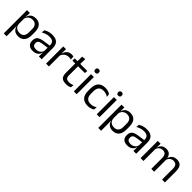

<svg xmlns="http://www.w3.org/2000/svg" viewBox="337 -2176 3854 3854"><g transform="rotate(45 2264.0 -249.0)"><path d="M306.5 10.7Q261.6 10.7 228.5 -4.5Q195.4 -19.7 175.1 -47.5Q154.7 -75.3 147.6 -112.3H120.8L144.7 -188.5Q146.5 -144.6 164.3 -115.3Q182.1 -86 212.5 -71.4Q242.9 -56.8 281.6 -56.8Q343.2 -56.8 375.9 -93Q408.7 -129.1 408.7 -198.7V-292Q408.7 -361 376.2 -397Q343.7 -433 281.3 -433Q244.7 -433 216 -418.6Q187.4 -404.2 168.8 -379.2Q150.2 -354.2 143.1 -321.8L123.1 -378.4H146.7Q154.4 -411.9 173.8 -439.2Q193.2 -466.5 226.8 -482.7Q260.4 -498.9 310 -498.9Q397.9 -498.9 444 -444.3Q490 -389.7 490 -285.4V-204.6Q490 -99.5 443.7 -44.4Q397.3 10.7 306.5 10.7ZM66.1 172V-488.2H147L143.4 -370.5L144.7 -345.7V-140L144.1 -123.4L146.6 13.3V172Z M890.9 0 894.5 -118.6 891.4 -131.1V-286.5L891.8 -314.9Q891.8 -374.3 861.7 -403Q831.5 -431.7 765.9 -431.7Q713.7 -431.7 669.9 -416.5Q626.1 -401.3 591.9 -381.5L599.5 -450.4Q618.6 -462 644.9 -473.3Q671.2 -484.7 704.8 -492Q738.4 -499.3 778.8 -499.3Q831.3 -499.3 868.1 -486.6Q904.9 -473.9 927.7 -449.9Q950.5 -425.8 961 -392Q971.5 -358.1 971.5 -316.2V0ZM722.9 10.7Q650.4 10.7 611.8 -24.6Q573.1 -60 573.1 -125.7V-140Q573.1 -207.4 614.8 -240.7Q656.5 -274.1 747.7 -286.9L902 -309.2L906.4 -249.8L757.5 -228.6Q701.7 -220.7 677.7 -201.4Q653.6 -182 653.6 -144.5V-136.6Q653.6 -97.9 677.4 -77.4Q701.2 -56.8 748.6 -56.8Q790.4 -56.8 820.4 -71.4Q850.4 -86 868.9 -110.5Q887.5 -135.1 894 -165.2L906.7 -109.8H891.2Q884.1 -77.8 864.8 -50.3Q845.6 -22.8 811 -6.1Q776.4 10.7 722.9 10.7Z M1172.7 -298.3 1154.2 -360.9 1174.2 -361.9Q1189.9 -424 1228.9 -459.8Q1267.9 -495.6 1332.4 -495.6Q1348.7 -495.6 1361.4 -493.1Q1374.1 -490.6 1383.9 -487.2L1388.9 -408.3Q1376.7 -412.7 1361.3 -415.2Q1345.9 -417.7 1327.7 -417.7Q1272.5 -417.7 1231.7 -387.1Q1191 -356.6 1172.7 -298.3ZM1095.6 0V-488.2H1174.5L1170.5 -344L1176.5 -338V0Z M1663.9 9.8Q1607.5 9.8 1573.1 -7.2Q1538.7 -24.2 1523 -58.6Q1507.3 -93 1507.3 -144.6V-452.3H1587.4V-153.9Q1587.4 -105.9 1609.4 -83.3Q1631.4 -60.7 1683.6 -60.7Q1713 -60.7 1740.3 -67.1Q1767.6 -73.5 1791.3 -85.5L1784.1 -16.1Q1760.3 -3.9 1728.9 3Q1697.4 9.8 1663.9 9.8ZM1427.6 -416.2V-480.8H1786.4L1779.2 -416.2ZM1508.1 -473.1 1507.7 -610.1 1588.8 -620.7 1585.4 -473.1Z M1883.7 0V-488.2H1964.6V0ZM1924.2 -568.2Q1899.2 -568.2 1886.8 -581.2Q1874.4 -594.3 1874.4 -617.7V-620.2Q1874.4 -643.5 1886.8 -656.6Q1899.2 -669.6 1924.2 -669.6Q1949.2 -669.6 1961.5 -656.6Q1973.9 -643.5 1973.9 -620.2V-617.7Q1973.9 -593.9 1961.5 -581Q1949.2 -568.2 1924.2 -568.2Z M2286.3 11.1Q2181.4 11.1 2130.2 -45.7Q2078.9 -102.4 2078.9 -206.6V-282.3Q2078.9 -386.8 2130.4 -443.2Q2181.8 -499.7 2286.3 -499.7Q2317.4 -499.7 2342.9 -493.8Q2368.5 -487.8 2388.7 -478.7Q2408.9 -469.5 2422.9 -459.7L2430.1 -389.1Q2406.3 -407.1 2374.2 -419.6Q2342.1 -432.1 2298.4 -432.1Q2228.6 -432.1 2194.4 -393.2Q2160.2 -354.4 2160.2 -280.7V-208.7Q2160.2 -136.1 2194.4 -97Q2228.6 -57.8 2298.7 -57.8Q2343.3 -57.8 2376.2 -70.5Q2409.1 -83.1 2434.5 -100.9L2427.2 -29.5Q2404.9 -14.4 2369.5 -1.7Q2334.1 11.1 2286.3 11.1Z M2534.2 0V-488.2H2615.1V0ZM2574.7 -568.2Q2549.7 -568.2 2537.3 -581.2Q2524.9 -594.3 2524.9 -617.7V-620.2Q2524.9 -643.5 2537.3 -656.6Q2549.7 -669.6 2574.7 -669.6Q2599.7 -669.6 2612 -656.6Q2624.4 -643.5 2624.4 -620.2V-617.7Q2624.4 -593.9 2612 -581Q2599.7 -568.2 2574.7 -568.2Z M2989.5 10.7Q2944.6 10.7 2911.5 -4.5Q2878.4 -19.7 2858.1 -47.5Q2837.7 -75.3 2830.6 -112.3H2803.8L2827.7 -188.5Q2829.5 -144.6 2847.3 -115.3Q2865.1 -86 2895.5 -71.4Q2925.9 -56.8 2964.6 -56.8Q3026.2 -56.8 3058.9 -93Q3091.7 -129.1 3091.7 -198.7V-292Q3091.7 -361 3059.2 -397Q3026.7 -433 2964.3 -433Q2927.7 -433 2899 -418.6Q2870.4 -404.2 2851.8 -379.2Q2833.2 -354.2 2826.1 -321.8L2806.1 -378.4H2829.7Q2837.4 -411.9 2856.8 -439.2Q2876.2 -466.5 2909.8 -482.7Q2943.4 -498.9 2993 -498.9Q3080.9 -498.9 3127 -444.3Q3173 -389.7 3173 -285.4V-204.6Q3173 -99.5 3126.7 -44.4Q3080.3 10.7 2989.5 10.7ZM2749.1 172V-488.2H2830L2826.4 -370.5L2827.7 -345.7V-140L2827.1 -123.4L2829.6 13.3V172Z M3573.9 0 3577.5 -118.6 3574.4 -131.1V-286.5L3574.8 -314.9Q3574.8 -374.3 3544.7 -403Q3514.5 -431.7 3448.9 -431.7Q3396.7 -431.7 3352.9 -416.5Q3309.1 -401.3 3274.9 -381.5L3282.5 -450.4Q3301.6 -462 3327.9 -473.3Q3354.2 -484.7 3387.8 -492Q3421.4 -499.3 3461.8 -499.3Q3514.3 -499.3 3551.1 -486.6Q3587.9 -473.9 3610.7 -449.9Q3633.5 -425.8 3644 -392Q3654.5 -358.1 3654.5 -316.2V0ZM3405.9 10.7Q3333.4 10.7 3294.8 -24.6Q3256.1 -60 3256.1 -125.7V-140Q3256.1 -207.4 3297.8 -240.7Q3339.5 -274.1 3430.7 -286.9L3585 -309.2L3589.4 -249.8L3440.5 -228.6Q3384.7 -220.7 3360.7 -201.4Q3336.6 -182 3336.6 -144.5V-136.6Q3336.6 -97.9 3360.4 -77.4Q3384.2 -56.8 3431.6 -56.8Q3473.4 -56.8 3503.4 -71.4Q3533.4 -86 3551.9 -110.5Q3570.5 -135.1 3577 -165.2L3589.7 -109.8H3574.2Q3567.1 -77.8 3547.8 -50.3Q3528.6 -22.8 3494 -6.1Q3459.4 10.7 3405.9 10.7Z M4387.9 0V-305.7Q4387.9 -344.2 4378.2 -372.4Q4368.6 -400.7 4346.4 -416.1Q4324.2 -431.4 4286.6 -431.4Q4251.1 -431.4 4225 -417.1Q4198.9 -402.7 4182.9 -378.3Q4166.9 -353.9 4160.5 -322.9L4148 -380.5H4158.1Q4166.1 -411.8 4185.2 -438.8Q4204.2 -465.9 4236.6 -482.4Q4268.9 -498.9 4317 -498.9Q4371.4 -498.9 4404.7 -477.5Q4438.1 -456 4453.5 -414.7Q4468.8 -373.5 4468.8 -314.5V0ZM3778.6 0V-488.2H3859.5L3855.9 -370.8L3859.5 -366.1V0ZM4083.4 0V-305.6Q4083.4 -344.1 4073.8 -372.4Q4064.1 -400.7 4042 -416.1Q4019.9 -431.4 3982.3 -431.4Q3946.5 -431.4 3920.5 -417Q3894.4 -402.5 3878.4 -377.8Q3862.5 -353 3856 -321.5L3841.2 -378.9H3859.2Q3866.4 -412.1 3885 -439.3Q3903.7 -466.5 3935.2 -482.7Q3966.8 -498.9 4012.4 -498.9Q4080.1 -498.9 4115.2 -464.1Q4150.4 -429.2 4159.5 -361.9Q4161.8 -352 4162.9 -340.3Q4164 -328.6 4164 -317.1V0Z"/></g></svg>

Font: Anek Latin Medium
Style: Regular
Weight: 500
Designer: Yesha Goshar
Foundry: Ek Type
Version: Version 1.003